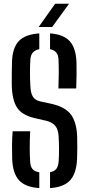

<svg xmlns="http://www.w3.org/2000/svg" viewBox="-20 -982 468 1009"><path d="M243 6.5V-77Q265 -81 275.5 -94Q286 -107 288 -132Q290.5 -162.5 290.2 -198.2Q290 -234 288 -265Q286.5 -300.5 271.2 -319.8Q256 -339 224.5 -347L159.5 -362Q94 -378 69 -417.5Q44 -457 42 -532Q41.5 -562 41.8 -592.8Q42 -623.5 43 -655Q45 -730 78.5 -765.8Q112 -801.5 186.5 -806.5V-723.5Q142.5 -715.5 139.5 -669Q137.5 -633.5 137.5 -600.5Q137.5 -567.5 139.5 -532Q141 -494.5 152 -475.2Q163 -456 190 -449.5L250 -436.5Q323.5 -420 353 -379.8Q382.5 -339.5 385.5 -265Q386.5 -237 386.2 -205.2Q386 -173.5 385 -146.5Q381.5 -70.5 348.5 -34.5Q315.5 1.5 243 6.5ZM287 -517Q288.5 -560 288.8 -596.8Q289 -633.5 287.5 -669Q286 -715.5 243 -723.5V-806.5Q314 -801.5 346.5 -765.5Q379 -729.5 382 -654.5Q383.5 -594 380.5 -517ZM186.5 6.5Q113.5 1.5 80.2 -34.5Q47 -70.5 44 -146.5Q43 -184 43.2 -218.5Q43.5 -253 46.5 -292H138.5Q136.5 -249.5 136.2 -210Q136 -170.5 138.5 -132Q140 -106.5 151 -93.5Q162 -80.5 186.5 -76.5ZM183 -840 270 -962.5H343L254 -840Z"/></svg>

Font: Big Shoulders Stencil Text SemiBold
Style: Regular
Weight: 600
Designer: Patric King
Foundry: XO Type Co
Version: Version 1.000